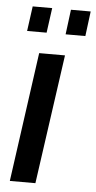

<svg xmlns="http://www.w3.org/2000/svg" viewBox="-52 -752 393 785"><g transform="rotate(5 144.0 -359.5)"><path d="M93 -531 19 0H124L199 -531ZM116 -617 130 -719H50L36 -617ZM275 -617 288 -719H207L194 -617Z"/></g></svg>

Font: Cheyenne Sans Medium
Style: Italic
Weight: 500
Italic angle: -8.13011°
Designer: The Public Sans project authors (U.S. Web Design System), Libre Franklin designed by Pablo Impallari and Rodrigo Fuenzal
Foundry: The Cheyenne Sans Project Authors
Version: Version 2.007